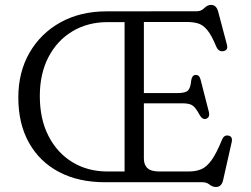

<svg xmlns="http://www.w3.org/2000/svg" viewBox="-20 -746 1028 786"><path d="M415.5 -699.5 786.5 -700Q803.5 -700 816.5 -713Q829.5 -726 844 -726Q865.5 -726 873 -699L909 -563Q915 -540 893.5 -536.5Q875 -533 865 -556Q846 -602 828.5 -623Q811 -644 791.2 -650Q771.5 -656 745 -656H569V-365H706.5Q739.5 -365 749.8 -375.8Q760 -386.5 762.5 -415Q765.5 -437.5 779 -439Q796 -441 801 -420.5L835 -288Q840.5 -265 823 -259.5Q808.5 -255.5 797.5 -275Q783.5 -301.5 770.8 -312.2Q758 -323 728.5 -323H569V-97Q569 -71 583.8 -57.5Q598.5 -44 632 -44H752.5Q782.5 -44 804.5 -53.5Q826.5 -63 846.5 -91Q866.5 -119 889 -174.5Q897 -194 914.5 -191Q934.5 -187.5 928 -162L893 -7Q886.5 19.5 864 19.5Q850 19.5 838 9.8Q826 0 809.5 0H410Q301 0 221.5 -42Q142 -84 98.5 -161.8Q55 -239.5 55 -346.5Q55 -451 101 -530.5Q147 -610 228.2 -654.8Q309.5 -699.5 415.5 -699.5ZM143 -353Q143 -258 178.8 -188.8Q214.5 -119.5 277 -81.8Q339.5 -44 420 -44H490V-655.5H421.5Q339.5 -655.5 276.8 -618Q214 -580.5 178.5 -512.5Q143 -444.5 143 -353Z"/></svg>

Font: Fraunces 9pt S100 Light
Style: Regular
Weight: 300
Version: Version 1.000; ttfautohint (v1.8.3)